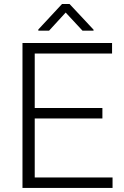

<svg xmlns="http://www.w3.org/2000/svg" viewBox="-20 -922 609 942"><path d="M150.4 -51.3V-340.8H482.4V-392.1H150.4V-659.2H529.8V-710.9H90.3V0H532.2V-51.3ZM284.2 -902.3 168 -777.3V-771.5H220.7L302.2 -860.4L384.8 -771.5H439V-776.4L321.3 -902.3Z"/></svg>

Font: Vazirmatn ExtraLight
Style: Regular
Weight: 200
Designer: Saber Rastikerdar
Foundry: Saber Rastikerdar
Version: Version 33.003